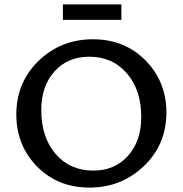

<svg xmlns="http://www.w3.org/2000/svg" viewBox="-20 -843 827 870"><path d="M265 -753V-823H530V-753ZM385 7Q242 7 148 -88.5Q54 -184 54 -324Q54 -470 155 -567.5Q256 -665 401 -665Q545 -665 639.5 -569Q734 -473 734 -333Q734 -188 632 -90.5Q530 7 385 7ZM403 -70Q500 -70 560 -137Q620 -204 620 -313Q620 -435 555 -510.5Q490 -586 384 -586Q287 -586 227 -519.5Q167 -453 167 -344Q167 -221 232 -145.5Q297 -70 403 -70Z"/></svg>

Font: EauTestText Semibold
Style: Regular
Weight: 600
Designer: Christian Thalmann (Catharsis Fonts)
Version: Version 0.001;PS 000.001;hotconv 1.0.88;makeotf.lib2.5.64775